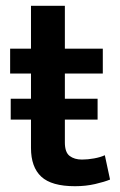

<svg xmlns="http://www.w3.org/2000/svg" viewBox="-20 -643 416 663"><path d="M335 -389H204V-302H317V-230H204V-151Q204 -117 220.5 -104.5Q237 -92 263 -92Q283 -92 305 -96Q327 -100 342 -107L360 -23Q341 -15 308.5 -7.5Q276 0 239 0Q158 0 122.5 -33Q87 -66 87 -132V-230H17V-302H87V-389H15V-475H87V-623H204V-475H335Z"/></svg>

Font: Mukta Vaani SemiBold
Style: Regular
Weight: 600
Designer: Noopur Datye, Girish Dalvi, Yashodeep Gholap, Pallavi Karambelkar
Foundry: Ek Type
Version: Version 2.538;PS 1.000;hotconv 16.6.51;makeotf.lib2.5.65220;